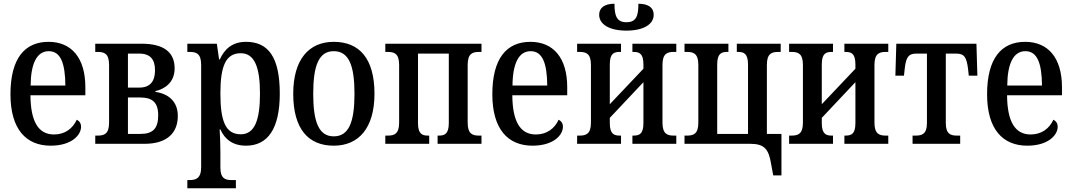

<svg xmlns="http://www.w3.org/2000/svg" viewBox="-20 -770 5737 1028"><path d="M251 10C365 10 414 -48 414 -91C414 -110 405 -122 391 -129C370 -83 329 -50 269 -50C185 -50 144 -120 143 -260H437V-303C437 -461 362 -546 240 -546C112 -546 36 -457 36 -265C36 -78 120 10 251 10ZM330 -312H144C145 -431 178 -496 241 -496C305 -496 329 -431 330 -312Z M490 0H754C874 0 932 -58 932 -149C932 -228 881 -268 812 -278V-282C862 -294 915 -328 915 -404C915 -490 858 -536 737 -536H490V-492H503C537 -492 564 -484 564 -423V-113C564 -52 537 -44 503 -44H490ZM665 -301V-483H726C786 -483 810 -450 810 -394C810 -337 786 -301 726 -301ZM665 -53V-248H731C793 -248 827 -224 827 -153C827 -81 798 -53 731 -53Z M983 238H1243V194H1219C1188 194 1160 187 1160 128V43C1160 3 1158 -45 1156 -77H1160C1184 -23 1228 10 1297 10C1414 10 1478 -81 1478 -269C1478 -465 1416 -546 1297 -546C1225 -546 1182 -508 1157 -452H1153L1141 -536H983V-492H996C1030 -492 1057 -484 1057 -423V125C1057 186 1028 194 996 194H983ZM1269 -51C1188 -51 1160 -121 1160 -269C1160 -415 1188 -485 1269 -485C1342 -485 1372 -412 1372 -269C1372 -126 1343 -51 1269 -51Z M1767 10C1901 10 1985 -85 1985 -268C1985 -457 1904 -546 1767 -546C1634 -546 1550 -452 1550 -268C1550 -79 1631 10 1767 10ZM1767 -40C1687 -40 1657 -117 1657 -268C1657 -419 1687 -496 1767 -496C1848 -496 1878 -419 1878 -268C1878 -117 1848 -40 1767 -40Z M2043 0H2278V-44H2272C2242 -44 2218 -51 2218 -111V-483H2383V-111C2383 -51 2359 -44 2329 -44H2323V0H2558V-44H2545C2511 -44 2484 -52 2484 -113V-423C2484 -484 2511 -492 2545 -492H2558V-536H2043V-492H2056C2090 -492 2117 -484 2117 -423V-113C2117 -52 2090 -44 2056 -44H2043Z M2831 10C2945 10 2994 -48 2994 -91C2994 -110 2985 -122 2971 -129C2950 -83 2909 -50 2849 -50C2765 -50 2724 -120 2723 -260H3017V-303C3017 -461 2942 -546 2820 -546C2692 -546 2616 -457 2616 -265C2616 -78 2700 10 2831 10ZM2910 -312H2724C2725 -431 2758 -496 2821 -496C2885 -496 2909 -431 2910 -312Z M3334 -606C3424 -606 3480 -639 3480 -691C3480 -730 3450 -750 3398 -750C3398 -685 3387 -651 3334 -651C3282 -651 3270 -685 3270 -750C3218 -750 3188 -729 3188 -691C3188 -639 3244 -606 3334 -606ZM3070 0H3305V-44H3299C3269 -44 3245 -51 3245 -111V-139L3425 -330V-111C3425 -51 3402 -44 3371 -44H3366V0H3601V-44H3588C3554 -44 3527 -52 3527 -113V-423C3527 -484 3554 -492 3588 -492H3601V-536H3366V-492H3371C3402 -492 3425 -485 3425 -425V-402L3245 -212V-425C3245 -485 3268 -492 3299 -492H3305V-536H3070V-492H3083C3117 -492 3144 -484 3144 -423V-113C3144 -52 3117 -44 3083 -44H3070Z M4120 169H4164V-53H4086V-423C4086 -484 4113 -492 4147 -492H4160V-536H3925V-492H3931C3961 -492 3985 -485 3985 -425V-53H3820V-425C3820 -485 3844 -492 3874 -492H3880V-536H3645V-492H3658C3692 -492 3719 -484 3719 -423V-113C3719 -52 3692 -44 3658 -44H3645V0H3996C4071 0 4096 26 4109 110Z M4205 0H4440V-44H4434C4404 -44 4380 -51 4380 -111V-139L4560 -330V-111C4560 -51 4537 -44 4506 -44H4501V0H4736V-44H4723C4689 -44 4662 -52 4662 -113V-423C4662 -484 4689 -492 4723 -492H4736V-536H4501V-492H4506C4537 -492 4560 -485 4560 -425V-402L4380 -212V-425C4380 -485 4403 -492 4434 -492H4440V-536H4205V-492H4218C4252 -492 4279 -484 4279 -423V-113C4279 -52 4252 -44 4218 -44H4205Z M4866 0H5121V-44H5105C5071 -44 5044 -51 5044 -111V-483H5100C5142 -483 5155 -465 5163 -402L5167 -365H5213L5208 -536H4779L4774 -365H4820L4824 -402C4831 -465 4845 -483 4886 -483H4943V-111C4943 -51 4915 -44 4882 -44H4866Z M5480 10C5594 10 5643 -48 5643 -91C5643 -110 5634 -122 5620 -129C5599 -83 5558 -50 5498 -50C5414 -50 5373 -120 5372 -260H5666V-303C5666 -461 5591 -546 5469 -546C5341 -546 5265 -457 5265 -265C5265 -78 5349 10 5480 10ZM5559 -312H5373C5374 -431 5407 -496 5470 -496C5534 -496 5558 -431 5559 -312Z"/></svg>

Font: Noto Serif Condensed Medium
Style: Regular
Weight: 500
Width: 3
Designer: Monotype Design Team
Foundry: Monotype Imaging Inc.
Version: Version 2.015